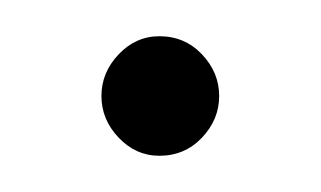

<svg xmlns="http://www.w3.org/2000/svg" viewBox="-20 -402 177 106"><path d="M68 -316Q55 -316 45.5 -326Q36 -336 36 -349Q36 -362 45.5 -372Q55 -382 68 -382Q82 -382 91.5 -372Q101 -362 101 -349Q101 -336 91.5 -326Q82 -316 68 -316Z"/></svg>

Font: DM Sans 11pt Thin
Style: Regular
Weight: 250
Version: Version 4.004;gftools[0.9.30]